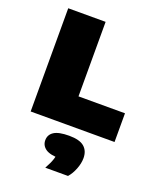

<svg xmlns="http://www.w3.org/2000/svg" viewBox="-155 -688 855 1040"><g transform="rotate(20 272.0 -168.0)"><path d="M55.5 0V-595H271V-165.5H539V0ZM234 259Q254 223 261.8 198.8Q269.5 174.5 269.5 147L311 186H297Q235 186 209 167.8Q183 149.5 183 119Q183 87 210 69.5Q237 52 297 52Q357.5 52 384.2 75Q411 98 411 140Q411 170 398 203.2Q385 236.5 365 259Z"/></g></svg>

Font: Encode Sans SC Black
Style: Regular
Weight: 900
Version: Version 3.002